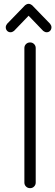

<svg xmlns="http://www.w3.org/2000/svg" viewBox="-20 -980 288 1000"><path d="M166 -29Q166 -17 157.5 -8.5Q149 0 137 0Q124 0 115.5 -8.5Q107 -17 107 -29V-730Q107 -742 115.5 -750.5Q124 -759 137 -759Q149 -759 157.5 -750.5Q166 -742 166 -730ZM248 -838Q248 -827 241 -819.5Q234 -812 223 -812Q214 -812 205 -819L129 -898L53 -819Q44 -812 35 -812Q24 -812 17 -819.5Q10 -827 10 -838Q10 -847 17 -856L111 -953Q120 -960 129 -960Q138 -960 147 -953L241 -856Q248 -847 248 -838Z"/></svg>

Font: Hanken Light
Style: Light
Weight: 300
Designer: Alfredo Marco Pradil
Foundry: Hanken Design Co.
Version: Version 2.06 2014